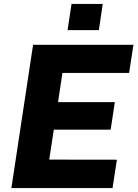

<svg xmlns="http://www.w3.org/2000/svg" viewBox="-20 -949 694 969"><path d="M37.5 0 147 -723H653.5L631.5 -581H295L273 -433.5H559.5L538.5 -294.5H251.5L228.5 -143.5L570 -143L548 0ZM321 -797 341 -929H498.5L479 -797Z"/></svg>

Font: Public Sans Thin ExtraBold
Style: Italic
Weight: 800
Italic angle: -8°
Version: Version 2.001